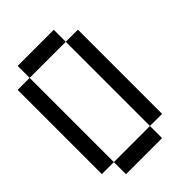

<svg xmlns="http://www.w3.org/2000/svg" viewBox="-220 -787 940 940"><g transform="rotate(-45 250.0 -317.0)"><path d="M0 -26.4V-609.4H83V-692.4H333V-609.4H417V-26.4H333V-609.4H83V-26.4H333V57.6H83V-26.4Z"/></g></svg>

Font: KH Dot kagurazaka 12
Style: Regular
Weight: 400
Designer: Original version for X68000 by Keitarou Hiraki (http://hp.vector.co.jp/authors/VA000874/) / TrueType conversion by Homem
Version: Version 1.00.20150527